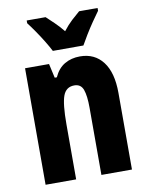

<svg xmlns="http://www.w3.org/2000/svg" viewBox="-86 -828 689 891"><g transform="rotate(-10 259.0 -383.0)"><path d="M316 -559Q385 -559 424 -508Q463 -457 463 -361V0H319V-317Q319 -373 308.5 -402Q298 -431 267 -431Q228 -431 214 -393Q200 -355 200 -259V0H56V-549H169L184 -482H194Q212 -522 243.5 -540.5Q275 -559 316 -559ZM197 -606Q188 -624 171 -652Q154 -680 135 -707.5Q116 -735 102 -753V-766H191Q206 -752 227.5 -731.5Q249 -711 269 -686Q290 -713 310.5 -732Q331 -751 349 -766H436V-753Q422 -734 403.5 -707Q385 -680 368.5 -653Q352 -626 341 -606Z"/></g></svg>

Font: Noto Sans Sinhala ExtraCondensed ExtraBold
Style: Regular
Weight: 800
Width: 2
Designer: Jelle Bosma - Monotype Design Team
Foundry: Monotype Imaging Inc.
Version: Version 2.006; ttfautohint (v1.8.4.7-5d5b)